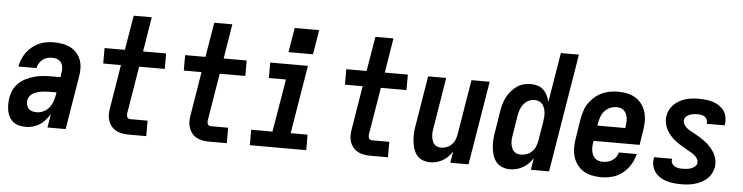

<svg xmlns="http://www.w3.org/2000/svg" viewBox="-46 -962 4592 1187"><g transform="rotate(5 2250.0 -369.0)"><path d="M137 8Q116 8 96 3Q76 -2 61 -13.5Q46 -25 36 -42.5Q26 -60 22 -79.5Q18 -99 18 -119.5Q18 -140 21 -161Q25 -187 36.5 -211.5Q48 -236 68 -255Q88 -274 112.5 -286Q137 -298 162.5 -305Q188 -312 214 -314.5Q240 -317 265 -317H325L329 -345Q332 -361 330.5 -377.5Q329 -394 320.5 -407Q312 -420 297 -426Q282 -432 265 -432Q250 -432 234 -428Q218 -424 205 -414Q192 -404 183.5 -389.5Q175 -375 172 -360H60Q64 -383 73.5 -405.5Q83 -428 97.5 -448Q112 -468 131.5 -484Q151 -500 173 -510Q195 -520 218.5 -524Q242 -528 265 -528Q292 -528 318.5 -523.5Q345 -519 368 -507.5Q391 -496 408 -477Q425 -458 434 -434Q443 -410 443.5 -383Q444 -356 439 -329L385 0H272L286 -85Q274 -65 258.5 -47Q243 -29 223 -16.5Q203 -4 181 2Q159 8 137 8ZM197 -88Q218 -88 238.5 -97.5Q259 -107 273 -124Q287 -141 294.5 -161.5Q302 -182 306 -203L309 -221H265Q253 -221 240 -220Q227 -219 214 -217Q201 -215 188.5 -211Q176 -207 164 -200.5Q152 -194 144 -182.5Q136 -171 133 -159Q131 -144 134 -130Q137 -116 146 -106Q155 -96 169 -92Q183 -88 197 -88Z M776 0Q755 0 735 -3.5Q715 -7 698 -16Q681 -25 668.5 -40Q656 -55 649.5 -74Q643 -93 643 -113.5Q643 -134 647 -155L691 -424H581V-520H707L743 -735H855L820 -520H963V-424H804L757 -139Q755 -132 755 -125Q755 -118 756.5 -111.5Q758 -105 763.5 -100.5Q769 -96 776 -96H885V0Z M1276 0Q1255 0 1235 -3.5Q1215 -7 1198 -16Q1181 -25 1168.5 -40Q1156 -55 1149.5 -74Q1143 -93 1143 -113.5Q1143 -134 1147 -155L1191 -424H1081V-520H1207L1243 -735H1355L1320 -520H1463V-424H1304L1257 -139Q1255 -132 1255 -125Q1255 -118 1256.5 -111.5Q1258 -105 1263.5 -100.5Q1269 -96 1276 -96H1385V0Z M1528 0V-96H1660L1715 -424H1609V-520H1843L1773 -96H1878V0ZM1868 -594H1716L1741 -746H1893Z M2276 0Q2255 0 2235 -3.5Q2215 -7 2198 -16Q2181 -25 2168.5 -40Q2156 -55 2149.5 -74Q2143 -93 2143 -113.5Q2143 -134 2147 -155L2191 -424H2081V-520H2207L2243 -735H2355L2320 -520H2463V-424H2304L2257 -139Q2255 -132 2255 -125Q2255 -118 2256.5 -111.5Q2258 -105 2263.5 -100.5Q2269 -96 2276 -96H2385V0Z M2647 8Q2621 8 2598.5 -1.5Q2576 -11 2562 -30Q2548 -49 2541.5 -72.5Q2535 -96 2533 -121Q2531 -146 2533 -171.5Q2535 -197 2540 -222L2589 -520H2701L2650 -207Q2647 -193 2646 -180Q2645 -167 2646.5 -154Q2648 -141 2651.5 -128.5Q2655 -116 2662.5 -106.5Q2670 -97 2682.5 -92.5Q2695 -88 2708 -88Q2725 -88 2742.5 -95Q2760 -102 2773 -115.5Q2786 -129 2792.5 -146Q2799 -163 2802 -180L2858 -520H2971L2885 0H2772L2784 -72Q2773 -54 2758 -38.5Q2743 -23 2724.5 -12.5Q2706 -2 2686 3Q2666 8 2647 8Z M3141 8Q3116 8 3093 -1.5Q3070 -11 3055.5 -29.5Q3041 -48 3034 -72Q3027 -96 3025 -120.5Q3023 -145 3025 -171Q3027 -197 3032 -222L3051 -342Q3055 -365 3061 -387Q3067 -409 3077.5 -430Q3088 -451 3103.5 -469.5Q3119 -488 3138.5 -502Q3158 -516 3180.5 -522Q3203 -528 3226 -528Q3248 -528 3269 -521.5Q3290 -515 3305 -500.5Q3320 -486 3329 -467Q3338 -448 3343 -427L3394 -735H3506L3385 0H3272L3284 -74Q3273 -55 3257 -39.5Q3241 -24 3222 -13Q3203 -2 3182.5 3Q3162 8 3141 8ZM3203 -88Q3220 -88 3238 -94.5Q3256 -101 3270 -114.5Q3284 -128 3291.5 -145.5Q3299 -163 3302 -180L3322 -300Q3324 -315 3325.5 -330Q3327 -345 3325.5 -359Q3324 -373 3319.5 -386.5Q3315 -400 3306.5 -410.5Q3298 -421 3285 -426.5Q3272 -432 3257 -432Q3238 -432 3220 -423Q3202 -414 3189.5 -398Q3177 -382 3170.5 -363.5Q3164 -345 3161 -327L3142 -207Q3139 -193 3138 -179.5Q3137 -166 3138.5 -153Q3140 -140 3144 -128Q3148 -116 3156 -106.5Q3164 -97 3176.5 -92.5Q3189 -88 3203 -88Z M3710 8Q3680 8 3651 2Q3622 -4 3598.5 -18.5Q3575 -33 3558.5 -55.5Q3542 -78 3534 -105.5Q3526 -133 3526.5 -162.5Q3527 -192 3532 -222L3551 -342Q3556 -367 3564 -392Q3572 -417 3587 -439Q3602 -461 3623 -479Q3644 -497 3668 -508Q3692 -519 3717.5 -523.5Q3743 -528 3767 -528Q3797 -528 3825.5 -522Q3854 -516 3877.5 -501Q3901 -486 3917 -463.5Q3933 -441 3940.5 -413.5Q3948 -386 3947.5 -356.5Q3947 -327 3942 -298L3928 -212H3642V-207Q3639 -193 3638.5 -179Q3638 -165 3639.5 -152Q3641 -139 3646.5 -126.5Q3652 -114 3661 -105Q3670 -96 3683 -92Q3696 -88 3710 -88Q3724 -88 3739.5 -91.5Q3755 -95 3768.5 -103.5Q3782 -112 3791.5 -125.5Q3801 -139 3805 -154H3916Q3908 -120 3889 -88.5Q3870 -57 3841.5 -34Q3813 -11 3778 -1.5Q3743 8 3710 8ZM3658 -308H3831L3832 -313Q3834 -327 3835 -341Q3836 -355 3834.5 -368Q3833 -381 3828 -393.5Q3823 -406 3814 -415Q3805 -424 3792.5 -428Q3780 -432 3766 -432Q3747 -432 3727.5 -424Q3708 -416 3693.5 -400.5Q3679 -385 3672 -365.5Q3665 -346 3661 -327Z M4205 8Q4182 8 4158.5 5.5Q4135 3 4113.5 -3.5Q4092 -10 4073.5 -22Q4055 -34 4042 -51.5Q4029 -69 4024 -91Q4019 -113 4023 -137Q4023 -139 4023.5 -140.5Q4024 -142 4025 -144H4136Q4136 -143 4136 -142.5Q4136 -142 4136 -141Q4133 -128 4139 -116.5Q4145 -105 4155.5 -98.5Q4166 -92 4179 -90Q4192 -88 4205 -88Q4218 -88 4231 -89.5Q4244 -91 4256.5 -95Q4269 -99 4280.5 -108.5Q4292 -118 4294 -131Q4296 -145 4288.5 -157.5Q4281 -170 4270.5 -178.5Q4260 -187 4248 -194Q4236 -201 4224 -207Q4205 -218 4186 -229.5Q4167 -241 4150 -254Q4133 -267 4118.5 -283.5Q4104 -300 4093.5 -319Q4083 -338 4078.5 -360.5Q4074 -383 4078 -406Q4081 -426 4091 -444.5Q4101 -463 4116.5 -478Q4132 -493 4151 -503Q4170 -513 4189.5 -518.5Q4209 -524 4229 -526Q4249 -528 4268 -528Q4291 -528 4313.5 -525.5Q4336 -523 4356.5 -516.5Q4377 -510 4395 -498Q4413 -486 4425.5 -469Q4438 -452 4442 -430Q4446 -408 4443 -385Q4442 -383 4442 -381.5Q4442 -380 4441 -378H4330Q4330 -379 4330 -379.5Q4330 -380 4330 -381Q4332 -393 4327.5 -404Q4323 -415 4313.5 -421.5Q4304 -428 4292.5 -430Q4281 -432 4268 -432Q4257 -432 4245 -430.5Q4233 -429 4221 -424.5Q4209 -420 4199.5 -411Q4190 -402 4188 -390Q4186 -376 4192.5 -364Q4199 -352 4209 -343Q4219 -334 4230.5 -327.5Q4242 -321 4254 -314.5Q4266 -308 4277.5 -301.5Q4289 -295 4300 -288Q4311 -281 4322 -273Q4333 -265 4342.5 -256.5Q4352 -248 4361 -238Q4370 -228 4377.5 -217.5Q4385 -207 4391 -195Q4397 -183 4400.5 -169.5Q4404 -156 4405 -142Q4406 -128 4404 -114Q4400 -94 4389.5 -74.5Q4379 -55 4362.5 -40.5Q4346 -26 4326.5 -16.5Q4307 -7 4286.5 -1.5Q4266 4 4245.5 6Q4225 8 4205 8Z"/></g></svg>

Font: Iosevka SS04 Oblique
Style: Bold
Weight: 700
Italic angle: -9°
Monospace: yes
Designer: Belleve Invis
Foundry: Belleve Invis
Version: Version 19.0.0; ttfautohint (v1.8.4)